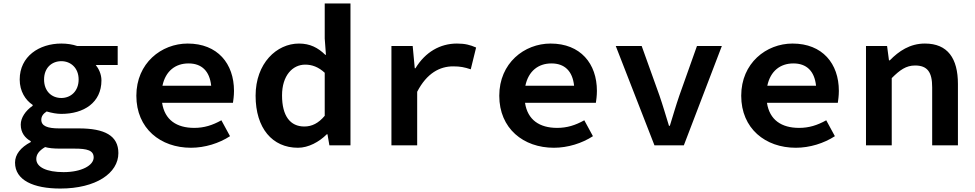

<svg xmlns="http://www.w3.org/2000/svg" viewBox="-20 -841 5640 1111"><path d="M67 100C67 202 174 250 329 250C535 250 665 161 665 45C665 -56 586 -98 436 -98H323C254 -98 219 -112 219 -148C219 -168 230 -183 250 -196C281 -187 309 -182 335 -182C465 -182 567 -247 567 -376C567 -412 551 -444 534 -465H661V-575H426C400 -584 368 -589 335 -589C207 -589 94 -515 94 -381C94 -313 127 -262 169 -234V-229C127 -200 100 -159 100 -120C100 -72 126 -42 158 -24V-19C99 12 67 53 67 100ZM435 -381C435 -313 389 -274 335 -274C279 -274 235 -313 235 -381C235 -448 279 -487 335 -487C389 -487 435 -448 435 -381ZM522 70C522 116 452 155 348 155C249 155 190 126 190 79C190 54 204 32 241 10C262 16 289 19 328 19H412C484 19 522 29 522 70Z M1334 -315C1334 -473 1239 -589 1066 -589C914 -589 769 -476 769 -287C769 -97 909 14 1085 14C1166 14 1248 -12 1311 -53L1261 -145C1209 -116 1161 -101 1104 -101C1002 -101 933 -147 918 -246H1328C1330 -259 1334 -287 1334 -315ZM1071 -474C1147 -474 1193 -430 1202 -345H920C938 -430 995 -474 1071 -474Z M1459 -287C1459 -99 1556 14 1704 14C1765 14 1827 -20 1871 -64H1875L1886 0H2008V-821H1859V-618L1866 -524H1862C1820 -565 1774 -589 1710 -589C1581 -589 1459 -475 1459 -287ZM1859 -171C1823 -128 1785 -109 1741 -109C1660 -109 1612 -169 1612 -289C1612 -404 1673 -467 1746 -467C1785 -467 1822 -454 1859 -420Z M2245 -575V0H2394V-310C2450 -418 2525 -457 2602 -457C2644 -457 2667 -452 2704 -440L2735 -566C2701 -581 2671 -589 2624 -589C2527 -589 2441 -540 2384 -446H2380L2368 -575Z M3434 -315C3434 -473 3339 -589 3166 -589C3014 -589 2869 -476 2869 -287C2869 -97 3009 14 3185 14C3266 14 3348 -12 3411 -53L3361 -145C3309 -116 3261 -101 3204 -101C3102 -101 3033 -147 3018 -246H3428C3430 -259 3434 -287 3434 -315ZM3171 -474C3247 -474 3293 -430 3302 -345H3020C3038 -430 3095 -474 3171 -474Z M3543 -575 3767 0H3937L4157 -575H4013L3911 -288C3891 -230 3874 -171 3856 -113H3851C3833 -171 3816 -230 3796 -288L3693 -575Z M4834 -315C4834 -473 4739 -589 4566 -589C4414 -589 4269 -476 4269 -287C4269 -97 4409 14 4585 14C4666 14 4748 -12 4811 -53L4761 -145C4709 -116 4661 -101 4604 -101C4502 -101 4433 -147 4418 -246H4828C4830 -259 4834 -287 4834 -315ZM4571 -474C4647 -474 4693 -430 4702 -345H4420C4438 -430 4495 -474 4571 -474Z M4991 -575V0H5140V-389C5187 -436 5223 -462 5275 -462C5347 -462 5374 -423 5374 -336V0H5523V-355C5523 -503 5464 -589 5332 -589C5245 -589 5181 -545 5129 -492H5124L5113 -575Z"/></svg>

Font: Kawkab Mono
Style: Bold
Weight: 700
Monospace: yes
Designer: Abdullah Arif
Foundry: Abdullah Arif
Version: Version 1.000;PS 000.500;hotconv 1.0.88;makeotf.lib2.5.64775